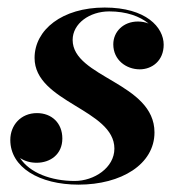

<svg xmlns="http://www.w3.org/2000/svg" viewBox="-20 -492 488 522"><path d="M400 -132C400 -267.5 177.5 -281 177.5 -383.5C177.5 -428 223.5 -461 277 -461C324 -461 360.5 -447.5 384 -428C375.5 -431.5 365.5 -433.5 355 -433.5C315 -433.5 288 -405.5 288 -371.5C288 -329 323 -303.5 360 -303.5C393.5 -303.5 425 -327 425 -370.5C425 -417.5 377.5 -471.5 264.5 -471.5C149 -471.5 74 -411 74 -334.5C74 -213.5 291 -195 291 -88C291 -36 236 0 183 0C119.5 0 60.5 -22 34.5 -62.5C47 -54 62.5 -49.5 79.5 -49.5C117 -49.5 149.5 -72.5 149.5 -115.5C149.5 -157.5 120.5 -184.5 80.5 -184.5C36.5 -184.5 8 -151.5 8 -111.5C8 -37 87 10 193.5 10C310 10 400 -45.5 400 -132Z"/></svg>

Font: Bodoni* 24pt
Style: Bold Italic
Weight: 700
Italic angle: -13°
Version: Version 2.3